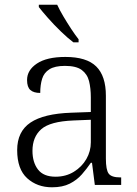

<svg xmlns="http://www.w3.org/2000/svg" viewBox="-20 -786 582 816"><path d="M201 10Q138 10 95.5 -28.5Q53 -67 53 -148Q53 -227 109.5 -265Q166 -303 283 -307L366 -310V-372Q366 -411 358.5 -441Q351 -471 327.5 -488.5Q304 -506 256 -506Q213 -506 190 -491.5Q167 -477 159 -451Q151 -425 151 -391Q123 -391 109 -403.5Q95 -416 95 -446Q95 -488 137 -516Q179 -544 258 -544Q348 -544 389 -503.5Q430 -463 430 -379V-112Q430 -64 442 -48Q454 -32 491 -32H495V0H383L371 -94H366Q349 -69 328 -45Q307 -21 276.5 -5.5Q246 10 201 10ZM216 -35Q260 -35 294 -56Q328 -77 347 -110Q366 -143 366 -181V-277L292 -274Q193 -270 155.5 -237Q118 -204 118 -145Q118 -96 141.5 -65.5Q165 -35 216 -35ZM292 -606Q268 -624 238.5 -652.5Q209 -681 183.5 -710Q158 -739 145 -756V-766H223Q233 -744 249 -717Q265 -690 282 -664Q299 -638 314 -619V-606Z"/></svg>

Font: Noto Serif Gurmukhi Light
Style: Regular
Weight: 300
Designer: Vaibhav Singh and the Monotype Design Team
Foundry: Monotype Imaging Inc.
Version: Version 2.004; ttfautohint (v1.8.4.7-5d5b)